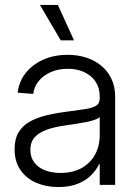

<svg xmlns="http://www.w3.org/2000/svg" viewBox="-20 -755 558 784"><path d="M218.3 8.8Q168.9 8.8 128.4 -8.5Q87.9 -25.9 63.7 -60.5Q39.6 -95.2 39.6 -146Q39.6 -186.5 54.9 -213.1Q70.3 -239.7 98.1 -256.3Q126 -272.9 164.3 -282.7Q202.6 -292.5 248 -298.3Q295.9 -304.7 326.7 -309.3Q357.4 -314 372.3 -323.2Q387.2 -332.5 387.2 -352.5V-361.8Q387.2 -395 371.1 -420.2Q355 -445.3 325.7 -459.7Q296.4 -474.1 256.8 -474.1Q217.8 -474.1 187 -460.4Q156.2 -446.8 137.7 -423.6Q119.1 -400.4 115.7 -371.6L52.2 -376.5Q57.6 -422.9 85.4 -457.5Q113.3 -492.2 157.5 -511.7Q201.7 -531.2 256.3 -531.2Q296.9 -531.2 332.3 -519.8Q367.7 -508.3 394 -486.3Q420.4 -464.4 435.3 -432.6Q450.2 -400.9 450.2 -360.4V0H387.2V-85H384.8Q373.5 -60.5 351.8 -39.1Q330.1 -17.6 296.9 -4.4Q263.7 8.8 218.3 8.8ZM226.6 -48.8Q277.3 -48.8 313.2 -68.8Q349.1 -88.9 368.2 -123.8Q387.2 -158.7 387.2 -203.1V-276.9Q380.4 -270.5 366.2 -265.6Q352.1 -260.7 333 -256.8Q314 -252.9 291.7 -249.5Q269.5 -246.1 246.1 -242.7Q202.6 -236.8 170.7 -225.3Q138.7 -213.9 121.3 -194.1Q104 -174.3 104 -143.1Q104 -112.8 119.9 -91.8Q135.7 -70.8 163.3 -59.8Q190.9 -48.8 226.6 -48.8ZM228 -590.3 143.1 -734.9H216.3L282.2 -590.3Z"/></svg>

Font: Inter 28pt Light
Style: Regular
Weight: 300
Designer: Rasmus Andersson
Foundry: rsms
Version: Version 4.001;git-66647c0bb